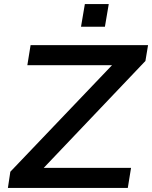

<svg xmlns="http://www.w3.org/2000/svg" viewBox="-20 -928 751 948"><path d="M19 0 31 -80 576 -651 581 -606H115L131 -705H711L698 -627L153 -54L147 -99H627L611 0ZM380 -796 399 -908H517L498 -796Z"/></svg>

Font: Nunito Sans 7pt SemiExpanded SemiBold
Style: Italic
Weight: 600
Width: 6
Italic angle: -9°
Designer: Vernon Adams
Foundry: Vernon Adams
Version: Version 3.101;gftools[0.9.27]